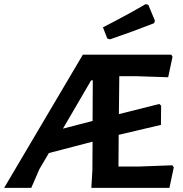

<svg xmlns="http://www.w3.org/2000/svg" viewBox="-65 -907 883 927"><path d="M638 -887 651 -884 683 -807 679 -795Q583 -757 466 -717L453 -721L432 -775Q551 -836 638 -887ZM704 -405 713 -397 712 -304 508 -256 507 -103H607L767 -109L774 -99L753 0H376L381 -83L382 -223L171 -168L125 -90L86 0H-45L335 -643H762L768 -633L747 -534L596 -539H511L509 -356ZM375 -519 239 -286 382 -323 383 -519Z"/></svg>

Font: Alegreya Sans
Style: Bold Italic
Weight: 700
Italic angle: -7°
Designer: Juan Pablo del Peral
Foundry: Huerta Tipografica
Version: Version 2.007